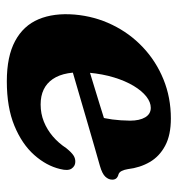

<svg xmlns="http://www.w3.org/2000/svg" viewBox="2 -521 533 577"><g transform="rotate(90 268.5 -232.5)"><path d="M109.2 -209.1Q109.2 -209.1 126.5 -214.4Q143.9 -219.8 171.7 -228.2Q199.6 -236.6 231.7 -246.5Q263.8 -256.4 294.6 -265.8Q325.4 -275.2 347.7 -282.4L330.5 -262.4Q335.8 -279.8 339 -303.5Q342.2 -327.2 342.6 -356.9Q342.6 -385.4 332.6 -402.3Q322.6 -419.1 304 -419.1Q287.1 -419.1 270 -405.7Q253 -392.3 238.1 -367.6Q223.3 -343 212.8 -308.8Q202.3 -274.7 198.5 -232.9Q192.5 -161.4 217.5 -124.7Q242.5 -88.1 294 -88.1Q321.3 -88.1 345.3 -97.7Q369.3 -107.3 389.7 -124.6Q410.1 -142 425.4 -165.4Q438.5 -181.4 447.4 -187Q456.3 -192.7 466.9 -192.3Q479.3 -191.9 486.7 -181.1Q494.1 -170.3 487.9 -146.5Q478.2 -105.4 445.6 -68.7Q413.1 -32.1 358 -9.3Q303 13.5 224.3 13.5Q149.6 13.5 103.3 -11.4Q57 -36.3 37.8 -82Q18.6 -127.8 23.8 -190.5Q29.1 -250.9 54.6 -303.3Q80 -355.8 121.9 -395.3Q163.8 -434.9 218.4 -457.2Q273 -479.5 336.2 -479.5Q386 -479.5 418 -462.3Q450.1 -445.2 467 -416Q483.9 -386.9 488.3 -349.9Q489.9 -339.7 493.7 -331.9Q497.6 -324 504.4 -322Q511.8 -320.1 515.8 -315.7Q519.9 -311.3 519.9 -303.2Q519.9 -292.3 511.1 -282.7Q502.4 -273.1 478.3 -266.2Q455.5 -259.8 420.1 -249.6Q384.7 -239.3 343.6 -227.4Q302.5 -215.4 261.9 -203.5Q221.4 -191.5 187.8 -181.9Q154.3 -172.3 134.1 -166.3Q113.9 -160.3 113.9 -160.3Z"/></g></svg>

Font: Fraunces
Style: Italic
Weight: 900
Italic angle: -16°
Version: Version 1.000;[0bf87f6ff]